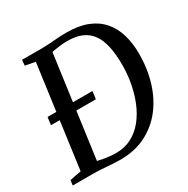

<svg xmlns="http://www.w3.org/2000/svg" viewBox="-178 -902 1041 1063"><g transform="rotate(-30 342.0 -371.0)"><path d="M97.5 -743H232.5Q270.5 -744 308.8 -747.5Q347 -751 384 -751Q463 -751 518.2 -729Q573.5 -707 608.2 -666.5Q643 -626 659.2 -570.5Q675.5 -515 675.5 -449Q675.5 -353.5 650 -270.2Q624.5 -187 575.5 -124.5Q526.5 -62 455.5 -26.8Q384.5 8.5 294 8.5Q270 8.5 248.5 7Q227 5.5 206.5 4Q186 2.5 165.5 1.2Q145 0 123 0H-7.5L-3.5 -32.5L69.5 -46L158 -695.5L94 -707.5ZM172 -19 154.5 -56Q170.5 -51.5 193.5 -46.8Q216.5 -42 242 -38.8Q267.5 -35.5 291 -35.5Q347 -35.5 391.2 -59Q435.5 -82.5 468 -123.2Q500.5 -164 521.8 -216.2Q543 -268.5 553.5 -326.2Q564 -384 564 -441.5Q564 -510 553 -560.2Q542 -610.5 518.2 -643.2Q494.5 -676 456.8 -692Q419 -708 365.5 -708Q343 -708 320.8 -705.5Q298.5 -703 280 -699.5Q261.5 -696 250 -693L268.5 -724ZM55 -349.5 61.5 -398.5H348.5L342 -349.5Z"/></g></svg>

Font: Merriweather 60pt
Style: Italic
Weight: 400
Italic angle: -7.8°
Version: Version 2.101